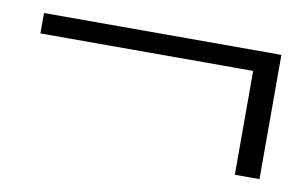

<svg xmlns="http://www.w3.org/2000/svg" viewBox="-42 -471 645 408"><g transform="rotate(10 280.5 -267.0)"><path d="M483.4 -132.8V-356.9H24.4V-400.9H536.6V-132.8Z"/></g></svg>

Font: Libertinage
Style: b
Weight: 400
Designer: OSP
Foundry: OSP
Version: Version 1.0; 2008; OFL relea